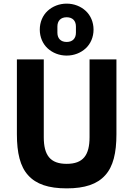

<svg xmlns="http://www.w3.org/2000/svg" viewBox="-20 -1025 734 1057"><path d="M221 -698V-270C221 -171 256 -123 347 -123C438 -123 473 -171 473 -270V-698H621V-286C621 -183 603 -108 559 -60C515 -11 447 12 347 12C247 12 179 -11 135 -60C91 -108 73 -183 73 -286V-698ZM347 -719C306 -719 269 -734 242 -759C215 -784 199 -821 199 -862C199 -903 215 -940 242 -965C269 -990 306 -1005 347 -1005C388 -1005 425 -990 452 -965C479 -940 495 -903 495 -862C495 -821 479 -784 452 -759C425 -734 388 -719 347 -719ZM347 -794C380 -794 398 -814 398 -845V-879C398 -910 380 -930 347 -930C314 -930 296 -910 296 -879V-845C296 -814 314 -794 347 -794Z"/></svg>

Font: Plexus Sans Bold
Style: Regular
Weight: 700
Version: Version 2.001;PS 002.001;hotconv 1.0.70;makeotf.lib2.5.58329